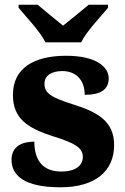

<svg xmlns="http://www.w3.org/2000/svg" viewBox="-20 -786 532 816"><path d="M173 -606H325C346 -651 408 -715 439 -753V-766H357C333 -745 278 -701 248 -677C218 -701 165 -745 140 -766H59V-753C90 -715 152 -651 173 -606ZM237 10C386 10 465 -60 465 -169C465 -270 397 -309 289 -343C197 -372 169 -390 169 -430C169 -465 199 -484 245 -484C300 -484 340 -449 340 -383C410 -383 442 -407 442 -453C442 -501 390 -549 261 -549C125 -549 35 -497 35 -383C35 -284 93 -242 211 -205C296 -178 332 -159 332 -119C332 -86 306 -57 240 -57C170 -57 126 -96 126 -184C74 -184 29 -164 29 -107C29 -41 82 10 237 10Z"/></svg>

Font: Noto Serif Malayalam ExtraBold
Style: Regular
Weight: 800
Designer: Indian type Foundry, Jelle Bosma, Monotype Design Team
Foundry: Monotype Imaging Inc.
Version: Version 2.104